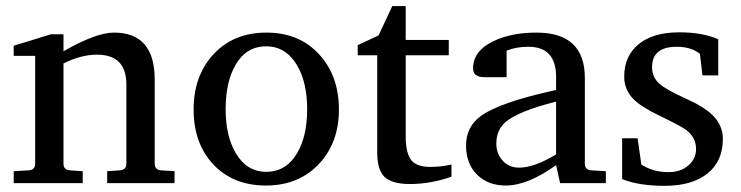

<svg xmlns="http://www.w3.org/2000/svg" viewBox="-20 -600 2426 629"><path d="M551.8 0H331.1V-39.1L373 -42Q394 -43.5 394 -64V-323.2Q394 -420.9 297.9 -420.9Q245.6 -420.9 188 -392.1V-64Q188 -43.5 209 -42L251 -39.1V0H24.9V-39.1L74.2 -42Q95.2 -43.5 95.2 -64V-417H24.9V-450.2L147 -487.8H188V-432.1Q294.9 -493.2 353 -493.2Q486.8 -493.2 486.8 -339.8V-64Q486.8 -43.5 507.8 -42L551.8 -39.1Z M1090.3 -241.2Q1090.3 -132.8 1025.4 -63.5Q959 7.8 851.1 7.8Q743.2 7.8 677.7 -62.5Q614.3 -131.3 614.3 -241.2Q614.3 -351.1 678.2 -420.9Q744.1 -493.2 853 -493.2Q961.9 -493.2 1027.3 -419.9Q1090.3 -350.1 1090.3 -241.2ZM986.3 -242.2Q986.3 -329.6 953.1 -386.2Q916.5 -448.2 852.1 -448.2Q786.1 -448.2 751 -386.2Q719.2 -330.6 719.2 -242.2Q719.2 -155.3 752 -99.1Q788.1 -37.1 852.1 -37.1Q917.5 -37.1 953.6 -98.6Q986.3 -154.3 986.3 -242.2Z M1459 -21Q1390.1 2.9 1323.2 2.9Q1265.6 2.9 1240.7 -19.5Q1215.8 -42 1215.8 -100.1V-418.9H1151.9V-452.1L1220.2 -483.9L1265.1 -580.1H1309.1V-469.2H1450.2V-418.9H1309.1V-152.8Q1309.1 -95.7 1329.1 -73.2Q1347.2 -53.2 1389.2 -53.2Q1425.3 -53.2 1459 -61Z M1964.8 0H1814.9L1801.8 -59.1Q1709 7.8 1636.7 7.8Q1580.6 7.8 1544.9 -25.9Q1506.8 -62 1506.8 -123Q1506.8 -185.5 1556.2 -220.7Q1619.1 -265.6 1801.8 -305.2V-348.1Q1801.8 -446.8 1710.9 -446.8Q1671.4 -446.8 1639.6 -434.1V-347.2H1566.9Q1529.8 -347.2 1529.8 -376Q1529.8 -433.1 1596.7 -465.3Q1654.8 -493.2 1737.8 -493.2Q1896 -493.2 1896 -344.2V-64Q1896 -43.5 1917 -42L1964.8 -39.1ZM1801.8 -94.2V-267.1Q1679.2 -236.3 1636.2 -200.2Q1606 -173.8 1606 -129.9Q1606 -97.2 1625.5 -75.2Q1646 -50.8 1680.7 -50.8Q1730 -50.8 1801.8 -94.2Z M2348.1 -145Q2348.1 -71.8 2297.6 -31.5Q2247.1 8.8 2157.2 8.8Q2073.2 8.8 2018.1 -13.2V-147H2068.8L2081.1 -61Q2119.1 -36.1 2169.9 -36.1Q2210.9 -36.1 2236.3 -59.1Q2260.3 -80.6 2260.3 -111.8Q2260.3 -149.4 2228 -174.3Q2210.9 -187 2138.2 -222.2Q2079.1 -250.5 2054.2 -276.4Q2024.9 -306.6 2024.9 -349.1Q2024.9 -416.5 2072.3 -455.3Q2119.6 -494.1 2205.1 -494.1Q2282.2 -494.1 2333 -471.2V-353H2281.2L2272.9 -423.8Q2243.7 -446.8 2197.3 -446.8Q2116.2 -446.8 2116.2 -379.9Q2116.2 -347.2 2140.1 -325.7Q2161.6 -306.6 2227.1 -276.9Q2286.6 -250 2314 -223.1Q2348.1 -189.9 2348.1 -145Z"/></svg>

Font: Ezra SIL SR
Style: Regular
Weight: 400
Designer: Development by SIL's NRSI team. OpenType tables by Ralph Hancock ( hancock@dircon.co.uk ).
Foundry: Development by SIL's NRSI team.
Version: Version 2.51; 2007